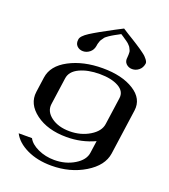

<svg xmlns="http://www.w3.org/2000/svg" viewBox="-174 -913 1097 1245"><g transform="rotate(20 375.0 -290.5)"><path d="M536.1 42 547.9 -42Q458 0 354.5 0Q223.6 0 141.6 -61Q59.6 -122.1 71.3 -208L85.9 -312.5Q97.7 -397.5 194.8 -448.7Q292 -500 424.8 -500Q558.6 -500 640.6 -448.2Q722.7 -396.5 710.9 -312.5L667 0Q654.3 86.9 554.2 147.5Q454.1 208 325.2 208Q228.5 208 156.2 173.3Q84 138.7 55.7 83H147.5Q166 119.1 217.8 143.1Q269.5 167 331.1 167Q408.2 167 468.8 130.4Q529.3 93.8 536.1 42ZM565.4 -167 591.8 -354.5Q598.6 -403.3 549.3 -430.7Q500 -458 418.9 -458Q337.9 -458 280.8 -431.2Q223.6 -404.3 216.8 -354.5L190.4 -167Q183.6 -115.2 232.9 -78.6Q282.2 -42 360.4 -42Q437.5 -42 498 -78.6Q558.6 -115.2 565.4 -167ZM460.9 -749Q458 -747.1 441.4 -738.3Q424.8 -729.5 421.4 -727.5Q418 -725.6 404.8 -717.8Q391.6 -710 388.7 -707.5Q385.7 -705.1 375.5 -697.8Q365.2 -690.4 362.8 -685.5Q360.4 -680.7 354 -672.9Q347.7 -665 345.2 -658.2Q342.8 -651.4 339.8 -642.1Q336.9 -632.8 335.9 -622.1Q331.1 -592.8 310.1 -576.2Q289.1 -559.6 264.6 -559.6Q239.3 -559.6 222.7 -576.2Q206.1 -592.8 210.9 -622.1Q213.9 -645.5 261.7 -676.3Q309.6 -707 413.1 -761.7Q447.3 -779.3 465.8 -789.1Q481.4 -778.3 504.9 -764.2Q528.3 -750 542.5 -741.2Q556.6 -732.4 575.7 -720.2Q594.7 -708 606 -700.2Q617.2 -692.4 630.4 -682.6Q643.6 -672.9 650.9 -665.5Q658.2 -658.2 664.1 -650.4Q669.9 -642.6 672.9 -635.7Q675.8 -628.9 674.8 -622.1Q669.9 -592.8 649.4 -576.2Q628.9 -559.6 603.5 -559.6Q579.1 -559.6 562 -576.2Q544.9 -592.8 549.8 -622.1Q550.8 -632.8 550.8 -642.1Q550.8 -651.4 550.3 -658.2Q549.8 -665 545.4 -672.9Q541 -680.7 539.1 -685.5Q537.1 -690.4 529.8 -697.8Q522.5 -705.1 520 -708Q517.6 -710.9 506.8 -718.3Q496.1 -725.6 493.2 -727.5Q490.2 -729.5 477.5 -738.3Q464.8 -747.1 460.9 -749Z"/></g></svg>

Font: okolaks
Style: BoldItalic
Weight: 600
Width: 8
Italic angle: -8°
Version: Version 000.6.0